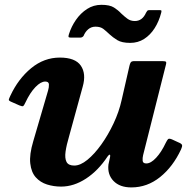

<svg xmlns="http://www.w3.org/2000/svg" viewBox="-20 -780 824 817"><path d="M534 -597.5Q567 -597.5 593.2 -614.2Q619.5 -631 638 -660Q656.5 -689 666 -726Q667.5 -732 666.8 -734.5Q666 -737 659 -737H616Q609 -737 606.8 -734.2Q604.5 -731.5 601.5 -726Q593.5 -708 581.5 -699.2Q569.5 -690.5 553.5 -690.5Q535.5 -690.5 522 -700.5Q508.5 -710.5 496 -722.5Q483 -736.5 465 -748Q447 -759.5 411.5 -759.5Q378 -759.5 350.5 -741.8Q323 -724 303.2 -695.5Q283.5 -667 273.5 -635Q271 -627.5 271.5 -623.8Q272 -620 280.5 -620H321.5Q330 -620 335.5 -627Q342.5 -644.5 355.5 -655.5Q368.5 -666.5 386.5 -666.5Q407.5 -666.5 420 -656.8Q432.5 -647 445.5 -634.5Q460 -621 479.2 -609.2Q498.5 -597.5 534 -597.5ZM24 -372.5Q18.5 -361 17.5 -356.2Q16.5 -351.5 28.5 -346.5L62.5 -331.5Q75.5 -326 79 -328.8Q82.5 -331.5 88 -343.5Q108 -386 130.8 -409.5Q153.5 -433 172.5 -433Q188 -433 188.2 -420.2Q188.5 -407.5 184.5 -394.5L121.5 -179Q104.5 -122 108.8 -84.5Q113 -47 132.2 -25.5Q151.5 -4 180 5Q208.5 14 240 14Q294 14 346 -20Q398 -54 438 -114.5Q443.5 -122 446.8 -121.8Q450 -121.5 448.5 -112.5L441.5 -80Q436.5 -37.5 463 -10Q489.5 17.5 539 17.5Q606.5 17.5 661.2 -26.5Q716 -70.5 750.5 -144.5Q756.5 -157.5 754.5 -163.2Q752.5 -169 738.5 -174.5L711.5 -187Q699 -192 695 -187.8Q691 -183.5 685.5 -172.5Q667 -133 644.5 -108.8Q622 -84.5 602.5 -84.5Q588 -84.5 587 -96.2Q586 -108 589 -120L686 -504.5Q689 -516 685.2 -518Q681.5 -520 667 -520H552.5Q540 -520 536.5 -514.8Q533 -509.5 531 -500.5L497.5 -354Q486.5 -304 463.2 -254.8Q440 -205.5 411 -165Q382 -124.5 352 -100Q322 -75.5 296 -75.5Q271 -75.5 263 -91.2Q255 -107 259 -135Q263 -163 274 -200L332 -411.5Q347.5 -466 324 -500.5Q300.5 -535 234.5 -535Q167.5 -535 112.5 -489.8Q57.5 -444.5 24 -372.5Z"/></svg>

Font: Besley
Style: Bold Italic
Weight: 700
Italic angle: -13°
Designer: Owen Earl
Foundry: indestructible type*
Version: Version 2.001